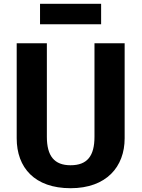

<svg xmlns="http://www.w3.org/2000/svg" viewBox="-20 -975 746 1012"><path d="M513 -847V-955H191V-847ZM637 -747H478V-254C478 -153 440 -104 352 -104C266 -104 227 -153 227 -254V-747H68V-246C68 -91 163 17 352 17C541 17 637 -96 637 -246Z"/></svg>

Font: Glow Sans SC Normal
Style: Bold
Weight: 700
Designer: Ryoko NISHIZUKA (kana, bopomofo & ideographs); Paul D. Hunt (Latin, Greek & Cyrillic); Sandoll Communications, Soo-young
Version: Version 0.93